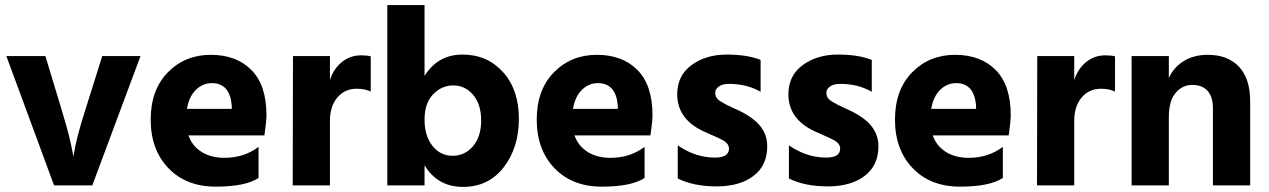

<svg xmlns="http://www.w3.org/2000/svg" viewBox="-20 -727 4978 753"><path d="M342 0H192L5 -507H158Q238 -246 249.5 -199Q261 -152 268 -113Q277 -178 313 -291L381 -507H531Z M811 -401Q776 -401 749 -375.5Q722 -350 713 -300H889V-312Q882 -401 811 -401ZM994 -29Q942 5 826 5Q710 5 640.5 -67.5Q571 -140 571 -257.5Q571 -375 638.5 -443.5Q706 -512 806.5 -512Q907 -512 966 -452.5Q1025 -393 1025 -275Q1025 -252 1017 -196H719Q734 -154 771 -131Q808 -108 860 -108Q937 -108 994 -151Z M1274 0H1128L1129 -507H1274V-413Q1288 -457 1320.5 -483.5Q1353 -510 1396 -510Q1420 -510 1434 -506V-368Q1410 -379 1379 -379Q1332 -379 1303 -344.5Q1274 -310 1274 -253Z M1758 -392Q1712 -392 1678.5 -357Q1645 -322 1645 -258Q1645 -194 1676 -155Q1707 -116 1755 -116Q1803 -116 1835 -153.5Q1867 -191 1867 -254.5Q1867 -318 1835.5 -355Q1804 -392 1758 -392ZM1645 0H1499V-707H1645V-429Q1697 -513 1794 -513Q1891 -513 1953 -444Q2015 -375 2015 -261.5Q2015 -148 1955.5 -71Q1896 6 1796 6Q1696 6 1645 -79Z M2325 -401Q2290 -401 2263 -375.5Q2236 -350 2227 -300H2403V-312Q2396 -401 2325 -401ZM2508 -29Q2456 5 2340 5Q2224 5 2154.5 -67.5Q2085 -140 2085 -257.5Q2085 -375 2152.5 -443.5Q2220 -512 2320.5 -512Q2421 -512 2480 -452.5Q2539 -393 2539 -275Q2539 -252 2531 -196H2233Q2248 -154 2285 -131Q2322 -108 2374 -108Q2451 -108 2508 -151Z M2989 -153Q2989 -78 2935 -37Q2881 4 2790.5 4Q2700 4 2638 -27V-157Q2707 -109 2784 -109Q2839 -109 2839 -144Q2839 -163 2817 -176Q2801 -185 2774 -196.5Q2747 -208 2737 -213Q2636 -261 2636 -357Q2636 -431 2692.5 -472Q2749 -513 2830 -513Q2911 -513 2963 -492V-367Q2910 -398 2839 -398Q2813 -398 2799 -387.5Q2785 -377 2785 -364.5Q2785 -352 2790 -344Q2795 -336 2806.5 -329Q2818 -322 2828.5 -316.5Q2839 -311 2857 -303Q2925 -274 2957 -238Q2989 -202 2989 -153Z M3425 -153Q3425 -78 3371 -37Q3317 4 3226.5 4Q3136 4 3074 -27V-157Q3143 -109 3220 -109Q3275 -109 3275 -144Q3275 -163 3253 -176Q3237 -185 3210 -196.5Q3183 -208 3173 -213Q3072 -261 3072 -357Q3072 -431 3128.5 -472Q3185 -513 3266 -513Q3347 -513 3399 -492V-367Q3346 -398 3275 -398Q3249 -398 3235 -387.5Q3221 -377 3221 -364.5Q3221 -352 3226 -344Q3231 -336 3242.5 -329Q3254 -322 3264.5 -316.5Q3275 -311 3293 -303Q3361 -274 3393 -238Q3425 -202 3425 -153Z M3730 -401Q3695 -401 3668 -375.5Q3641 -350 3632 -300H3808V-312Q3801 -401 3730 -401ZM3913 -29Q3861 5 3745 5Q3629 5 3559.5 -67.5Q3490 -140 3490 -257.5Q3490 -375 3557.5 -443.5Q3625 -512 3725.5 -512Q3826 -512 3885 -452.5Q3944 -393 3944 -275Q3944 -252 3936 -196H3638Q3653 -154 3690 -131Q3727 -108 3779 -108Q3856 -108 3913 -151Z M4193 0H4047L4048 -507H4193V-413Q4207 -457 4239.5 -483.5Q4272 -510 4315 -510Q4339 -510 4353 -506V-368Q4329 -379 4298 -379Q4251 -379 4222 -344.5Q4193 -310 4193 -253Z M4883 0H4737V-302Q4737 -347 4716 -370.5Q4695 -394 4656 -394Q4617 -394 4590.5 -362.5Q4564 -331 4564 -268V0H4418V-507H4564V-421Q4583 -463 4622.5 -487.5Q4662 -512 4717 -512Q4795 -512 4839 -465.5Q4883 -419 4883 -329Z"/></svg>

Font: Hind Colombo
Style: Bold
Weight: 700
Designer: Jyotish Sonowal, Aditi Pimprikar
Foundry: Indian Type Foundry
Version: Version 1.000;PS 1.0;hotconv 1.0.86;makeotf.lib2.5.63406; tt